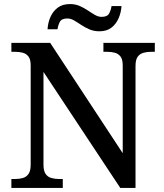

<svg xmlns="http://www.w3.org/2000/svg" viewBox="-20 -925 808 945"><path d="M36 0V-44H55Q76 -44 93 -49Q110 -54 120.5 -69Q131 -84 131 -115V-603Q131 -633 120 -647Q109 -661 92 -665.5Q75 -670 55 -670H36V-714H227L584 -171V-603Q584 -633 573 -647Q562 -661 545 -665.5Q528 -670 508 -670H489V-714H742V-670H723Q703 -670 685.5 -665Q668 -660 657.5 -645.5Q647 -631 647 -599V0H572L194 -571V-115Q194 -84 204.5 -69Q215 -54 232.5 -49Q250 -44 270 -44H289V0ZM469 -771Q442 -771 420 -780.5Q398 -790 379.5 -802.5Q361 -815 344.5 -824.5Q328 -834 312 -834Q283 -834 274.5 -817.5Q266 -801 263 -781H214Q216 -814 228.5 -842Q241 -870 264.5 -887.5Q288 -905 324 -905Q351 -905 372.5 -895.5Q394 -886 412.5 -873.5Q431 -861 447.5 -851.5Q464 -842 480 -842Q508 -842 517 -858.5Q526 -875 529 -895H578Q576 -863 563.5 -834.5Q551 -806 528 -788.5Q505 -771 469 -771Z"/></svg>

Font: ET Text
Style: Regular
Weight: 470
Designer: Monotype Design Team
Foundry: Monotype Imaging Inc.
Version: Version 2.009